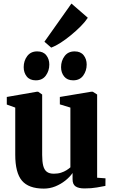

<svg xmlns="http://www.w3.org/2000/svg" viewBox="-20 -1072 649 1102"><path d="M465 9.5Q431 9.5 413.8 -2.2Q396.5 -14 396.5 -43V-79Q380.5 -56 354.8 -35.5Q329 -15 297.5 -2.2Q266 10.5 231.5 10.5Q144.5 10.5 106 -35Q67.5 -80.5 67.5 -184V-454.5L19 -472V-515.5L191.5 -545.5H199L222 -529.5V-183Q222 -144 228.2 -120.2Q234.5 -96.5 249 -85.8Q263.5 -75 289 -75Q312.5 -75 330.2 -80.8Q348 -86.5 361.5 -95Q375 -103.5 384 -111.5V-454.5L323.5 -473V-515.5L503 -545.5H512.5L537.5 -529.5V-52L585.5 -48.5L585 -5Q567 -1.5 536 4Q505 9.5 465 9.5ZM185 -611Q151 -611 133.5 -633Q116 -655 116 -686.5Q116 -723 136.2 -750Q156.5 -777 193 -777H194Q228 -777 245.5 -755Q263 -733 263 -701.5Q263 -666 243.2 -638.5Q223.5 -611 186 -611ZM399.5 -611Q366 -611 348.2 -633Q330.5 -655 330.5 -686.5Q330.5 -723 350.8 -750Q371 -777 408 -777H408.5Q442.5 -777 460 -755Q477.5 -733 477.5 -701.5Q477.5 -666 457.8 -638.5Q438 -611 400.5 -611ZM273.5 -799 235 -832.5 390 -1051.5 484 -970Q469 -947 443.5 -921.2Q418 -895.5 388 -870.8Q358 -846 328.5 -827Q299 -808 275 -799Z"/></svg>

Font: Merriweather 72pt ExtraBold
Style: Regular
Weight: 800
Version: Version 2.100